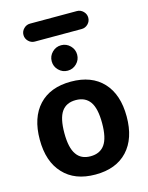

<svg xmlns="http://www.w3.org/2000/svg" viewBox="-134 -1018 842 1090"><g transform="rotate(-15 286.5 -473.0)"><path d="M207 -157.2Q233.4 -118.2 289.1 -118.2Q344.7 -118.2 372.6 -157.2Q400.4 -196.3 400.4 -283.2Q400.4 -370.1 372.6 -409.2Q344.7 -448.2 289.1 -448.2Q233.4 -448.2 206.1 -409.2Q178.7 -370.1 178.7 -283.2Q178.7 -196.3 207 -157.2ZM151.4 -829.1Q129.9 -829.1 114.3 -844.7Q98.6 -860.4 98.6 -881.8Q98.6 -903.3 114.3 -918.9Q129.9 -934.6 151.4 -934.6H426.8Q448.2 -934.6 463.9 -918.9Q479.5 -903.3 479.5 -881.8Q479.5 -860.4 463.9 -844.7Q448.2 -829.1 426.8 -829.1ZM342.3 -643.1Q320.3 -621.1 289.6 -621.1Q258.8 -621.1 236.8 -643.1Q214.8 -665 214.8 -695.8Q214.8 -726.6 236.8 -748.5Q258.8 -770.5 289.6 -770.5Q320.3 -770.5 342.3 -748.5Q364.3 -726.6 364.3 -695.8Q364.3 -665 342.3 -643.1ZM101.6 -83Q34.2 -154.3 34.2 -283.7Q34.2 -413.1 101.1 -484.9Q168 -556.6 289.6 -556.6Q411.1 -556.6 478 -484.9Q544.9 -413.1 544.9 -283.7Q544.9 -154.3 478 -82.5Q411.1 -10.7 289.6 -10.7Q168 -10.7 101.6 -83Z"/></g></svg>

Font: Gen Jyuu GothicX Bold
Style: Bold
Weight: 700
Designer: Ryoko NISHIZUKA (kana &amp; ideographs); Paul D. Hunt (Latin, Greek &amp; Cyrillic); Wenlong ZHANG (bopomofo); Sandoll C
Version: Version 1.058.20140828